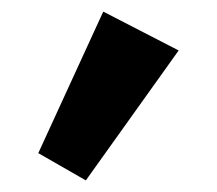

<svg xmlns="http://www.w3.org/2000/svg" viewBox="-20 -1002 374 331"><path d="M46 -738 158 -982 288 -915 128 -691Z"/></svg>

Font: Hussar
Style: BoldWeb
Weight: 700
Foundry: Cannot Into Space Fonts
Version: Version 2.00